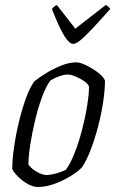

<svg xmlns="http://www.w3.org/2000/svg" viewBox="-20 -750 470 770"><path d="M132 0Q113 0 91.5 -12Q70 -24 53 -41Q36 -58 29 -72Q29 -108 36 -157.5Q43 -207 55.5 -259.5Q68 -312 84 -356Q100 -400 118 -424Q135 -438 164 -456Q193 -474 225.5 -487Q258 -500 286 -500Q302 -500 328 -487Q354 -474 375.5 -457Q397 -440 401 -426Q401 -391 394 -343Q387 -295 374 -245Q361 -195 344.5 -151.5Q328 -108 309 -79Q289 -59 258.5 -41Q228 -23 195 -11.5Q162 0 132 0ZM166 -48Q175 -48 190.5 -51Q206 -54 221 -59.5Q236 -65 244 -69Q262 -93 279 -136Q296 -179 309 -229Q322 -279 329.5 -326Q337 -373 337 -403Q333 -414 317 -425Q301 -436 282.5 -443.5Q264 -451 252 -451Q237 -451 217.5 -444Q198 -437 183 -428Q166 -407 150 -364.5Q134 -322 121.5 -270.5Q109 -219 101.5 -171Q94 -123 94 -90Q108 -71 130 -59.5Q152 -48 166 -48ZM274 -574Q258 -574 238.5 -605Q219 -636 188 -714Q191 -717 195 -721.5Q199 -726 208 -730L282 -635L404 -730Q411 -726 416 -721.5Q421 -717 422 -714Q375 -661 346.5 -631Q318 -601 301 -587.5Q284 -574 274 -574Z"/></svg>

Font: Texturina 72pt 72pt ExtraLight
Style: Italic
Weight: 200
Italic angle: -11°
Designer: Guillermo Torres Carreño
Foundry: Omnibus-Type
Version: Version 1.002; ttfautohint (v1.8.3)